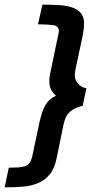

<svg xmlns="http://www.w3.org/2000/svg" viewBox="-62 -740 396 829"><path d="M183 -559Q186 -574 189 -586Q192 -598 192 -606Q192 -628 167 -631.5Q142 -635 102 -635L121 -720Q159 -720 192 -718Q225 -716 249 -708Q273 -700 287 -683.5Q301 -667 301 -638Q301 -629 299.5 -615.5Q298 -602 296 -591L266 -450Q264 -442 262.5 -432.5Q261 -423 261 -416Q261 -393 276 -377.5Q291 -362 311 -359L295 -283Q265 -277 243 -260Q221 -243 212 -201L183 -59Q174 -13 153 12.5Q132 38 102.5 50.5Q73 63 36 66Q-1 69 -42 69L-24 -16Q-1 -16 16.5 -17Q34 -18 46 -22.5Q58 -27 65.5 -37Q73 -47 77 -64L108 -210Q114 -237 120.5 -256Q127 -275 135.5 -288.5Q144 -302 154.5 -311Q165 -320 180 -327Q169 -335 160 -350Q151 -365 151 -391Q151 -404 153.5 -417Q156 -430 159 -443Z"/></svg>

Font: Racing Sans One
Style: Regular
Weight: 400
Designer: Pablo Impallari, Rodrigo Fuenzalida
Foundry: Pablo Impallari, Rodrigo Fuenzalida
Version: Version 1.001; ttfautohint (v0.8) -G 200 -r 50